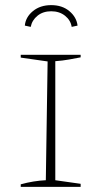

<svg xmlns="http://www.w3.org/2000/svg" viewBox="-20 -730 396 750"><path d="M61 0V-10Q86 -17 111 -21Q136 -25 159 -26L166 -490L61 -505V-516H295V-506Q275 -502 249.5 -497.5Q224 -493 196 -491V-26L295 -12V0ZM180 -710Q223 -710 251 -686.5Q279 -663 283 -630L260 -625Q256 -651 234 -668.5Q212 -686 180 -686Q148 -686 126.5 -668.5Q105 -651 100 -625L77 -630Q80 -663 108.5 -686.5Q137 -710 180 -710Z"/></svg>

Font: Piazzolla SC Thin
Style: Regular
Weight: 100
Designer: Juan Pablo del Peral
Foundry: Huerta Tipografica
Version: Version 1.330